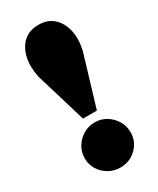

<svg xmlns="http://www.w3.org/2000/svg" viewBox="-180 -740 665 806"><g transform="rotate(-30 153.0 -336.5)"><path d="M119.1 -247.1 44.9 -494.1Q34.2 -547.9 43.9 -589.8Q53.7 -631.8 81.5 -656.7Q109.4 -681.6 153.3 -681.6Q197.3 -681.6 225.1 -656.7Q252.9 -631.8 262.7 -589.8Q272.5 -547.9 260.7 -494.1L186.5 -247.1ZM153.3 9.8Q123 9.8 97.7 -4.9Q72.3 -19.5 57.1 -43.9Q42 -68.4 42 -97.7Q42 -128.9 57.1 -153.8Q72.3 -178.7 97.7 -193.8Q123 -209 153.3 -209Q183.6 -209 208.5 -193.8Q233.4 -178.7 248.5 -153.8Q263.7 -128.9 263.7 -97.7Q263.7 -52.7 231.4 -21.5Q199.2 9.8 153.3 9.8Z"/></g></svg>

Font: Crimson Pro Black
Style: Regular
Weight: 900
Designer: Jacques Le Bailly
Foundry: Baron von Fonthausen
Version: Version 1.003